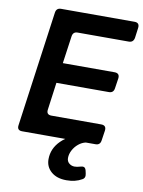

<svg xmlns="http://www.w3.org/2000/svg" viewBox="-104 -815 836 1123"><g transform="rotate(10 314.5 -254.0)"><path d="M66 0Q34 0 39 -32L134 -717Q138 -745 166 -745H602Q633 -745 629 -713L621 -653Q616 -625 589 -625H285Q258 -625 254 -597L231 -434H538Q570 -434 566 -402L557 -342Q553 -314 526 -314H214L192 -152Q187 -120 219 -120H514Q546 -120 542 -88L533 -28Q529 0 502 0ZM370 237Q313 237 279.5 208Q246 179 246 134Q246 70 294.5 22.5Q343 -25 421 -39H427Q450 -39 447 -15L444 0Q421 5 401 21.5Q381 38 369 61Q357 84 357 107Q357 127 371 138.5Q385 150 403 150Q418 150 434 145Q449 140 458 143Q467 146 471 161L475 179Q481 205 461 215Q442 226 419.5 231.5Q397 237 370 237Z"/></g></svg>

Font: Pitagon Sans Text Bold
Style: Italic
Weight: 700
Italic angle: -8°
Designer: Travis Tran
Foundry: Pitagon
Version: Version 1.001; ttfautohint (v1.8.4.7-5d5b);gftools[0.9.26]